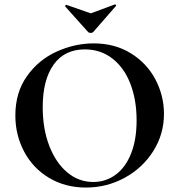

<svg xmlns="http://www.w3.org/2000/svg" viewBox="-20 -831 806 863"><path d="M49 -312Q49 -415 101 -488.5Q153 -562 234.5 -599Q316 -636 401 -636Q496 -636 568 -591.5Q640 -547 678.5 -474Q717 -401 717 -319Q717 -228 669 -152Q621 -76 540.5 -32Q460 12 366 12Q273 12 200.5 -31.5Q128 -75 88.5 -149.5Q49 -224 49 -312ZM594 -290Q594 -382 566 -454.5Q538 -527 485 -568Q432 -609 361 -609Q270 -609 221 -540.5Q172 -472 172 -349Q172 -252 201.5 -175.5Q231 -99 282.5 -56Q334 -13 399 -13Q455 -13 499.5 -45.5Q544 -78 569 -140.5Q594 -203 594 -290ZM273 -804Q273 -806 275.5 -808Q278 -810 279 -809L388 -771L496 -811H497Q500 -811 501.5 -808.5Q503 -806 501 -804L399 -687Q395 -683 388 -683Q380 -683 376 -687L273 -802Z"/></svg>

Font: Cormorant Infant
Style: Bold
Weight: 700
Designer: Christian Thalmann (Catharsis Fonts)
Foundry: Catharsis Fonts
Version: Version 4.000